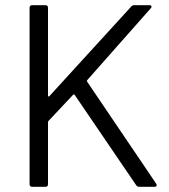

<svg xmlns="http://www.w3.org/2000/svg" viewBox="-20 -720 651 740"><path d="M104 0Q94 0 94 -10V-690Q94 -700 104 -700H155Q165 -700 165 -690V-351Q165 -349 166.5 -348.5Q168 -348 168 -348Q169 -348 170 -349L486 -695Q490 -700 498 -700H556Q562 -700 563 -697.5Q564 -695 564 -694Q564 -691 561 -688L316 -411Q315 -410 315 -409Q315 -407 316 -405L582 -12L584 -7Q584 0 575 0H517Q509 0 505 -6L268 -354Q267 -356 265 -356Q263 -356 262 -355L167 -254Q165 -252 165 -249V-10Q165 0 155 0Z"/></svg>

Font: LinhAnh
Style: Regular
Weight: 400
Designer: Jeremy Tribby
Foundry: Tribby Type
Version: Version 1.408